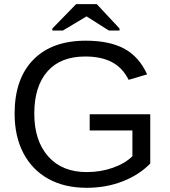

<svg xmlns="http://www.w3.org/2000/svg" viewBox="-20 -894 818 924"><path d="M397 -65.9Q464.4 -65.9 522.7 -86.4Q581.1 -106.9 617.2 -142.1V-266.1H411.6V-344.2H703.1V-106.9Q648.4 -51.3 569.1 -20.8Q489.7 9.8 397 9.8Q289.6 9.8 211.9 -33.7Q134.3 -77.1 92.3 -157.5Q50.3 -237.8 50.3 -347.2Q50.3 -514.6 140.1 -606.4Q230 -698.2 392.6 -698.2Q506.8 -698.2 578.1 -659.7Q649.4 -621.1 688 -536.1L599.1 -509.8Q569.8 -568.4 518.3 -595.2Q466.8 -622.1 390.1 -622.1Q271 -622.1 208 -550Q145 -478 145 -347.2Q145 -216.8 211.9 -141.4Q278.8 -65.9 397 -65.9ZM231.9 -747.1V-756.8L346.2 -874H445.8L555.2 -756.8V-747.1H503.9L397 -814.9H396L282.7 -747.1Z"/></svg>

Font: Arimo Nerd Font
Style: Regular
Weight: 400
Designer: Steve Matteson
Foundry: Monotype Imaging Inc.
Version: Version 1.33;Nerd Fonts 3.2.1